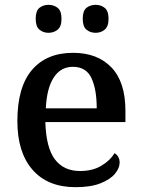

<svg xmlns="http://www.w3.org/2000/svg" viewBox="-20 -766 587 796"><path d="M293 10Q178 10 115 -62Q52 -134 52 -264Q52 -405 112.5 -476Q173 -547 283 -547Q384 -547 442 -486.5Q500 -426 500 -307V-260H168Q171 -154 207.5 -105.5Q244 -57 312 -57Q364 -57 400.5 -79Q437 -101 455 -131Q464 -126 470 -116Q476 -106 476 -92Q476 -69 456.5 -45.5Q437 -22 396.5 -6Q356 10 293 10ZM381 -317Q381 -396 359 -442.5Q337 -489 282 -489Q232 -489 203 -445Q174 -401 170 -317ZM377 -630Q354 -630 338.5 -643Q323 -656 323 -688Q323 -721 338.5 -733.5Q354 -746 377 -746Q398 -746 414 -733.5Q430 -721 430 -688Q430 -656 414 -643Q398 -630 377 -630ZM181 -630Q159 -630 143.5 -643Q128 -656 128 -688Q128 -721 143.5 -733.5Q159 -746 181 -746Q203 -746 219 -733.5Q235 -721 235 -688Q235 -656 219 -643Q203 -630 181 -630Z"/></svg>

Font: Noto Naskh Arabic Medium
Style: Regular
Weight: 500
Designer: Monotype Design Team, David Williams, Mohamad Dakak and Nizar Qandah
Foundry: Monotype Imaging Inc.
Version: Version 2.016